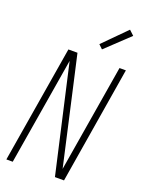

<svg xmlns="http://www.w3.org/2000/svg" viewBox="-176 -1051 853 1133"><g transform="rotate(20 250.0 -484.5)"><path d="M13 0 135 -735H192L228 -576L344 -61L456 -735H496L375 0H318L165 -674L53 0ZM321 -803 296 -827 437 -969 467 -941Z"/></g></svg>

Font: Iosevka Curly XLtObl
Style: Regular
Weight: 200
Italic angle: -9°
Monospace: yes
Designer: Belleve Invis
Foundry: Belleve Invis
Version: Version 11.1.0; ttfautohint (v1.8.3)